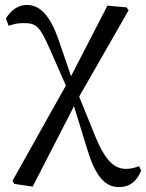

<svg xmlns="http://www.w3.org/2000/svg" viewBox="-20 -552 594 781"><path d="M546 124C530 130 512 135 493 135C447 135 411 105 371 11L302 -159L503 -510L495 -522L417 -529L269 -242L217 -394C183 -489 143 -532 89 -532C54 -532 24 -510 4 -477L15 -447C34 -453 47 -458 74 -458C126 -458 140 -449 182 -354L248 -204L31 183L38 196L113 207L281 -120L333 49C364 153 400 209 464 209C507 209 535 187 554 143Z"/></svg>

Font: Source Han Serif JP Medium
Style: Regular
Weight: 500
Designer: Ryoko NISHIZUKA 西塚涼子 (kana & ideographs); Frank Grießhammer (Latin, Greek & Cyrillic); Wenlong ZHANG 张文龙 (bopomofo); San
Foundry: Adobe Systems Incorporated
Version: Version 1.001;PS 1.001;hotconv 16.6.54;makeotf.lib2.5.65590